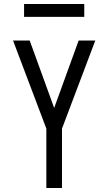

<svg xmlns="http://www.w3.org/2000/svg" viewBox="-20 -937 540 957"><path d="M211 0V-296L45 -735H128L250 -399L372 -735H455L289 -296V0ZM400 -853H100V-917H400Z"/></svg>

Font: Iosevka
Style: Regular
Weight: 400
Monospace: yes
Designer: Belleve Invis
Foundry: Belleve Invis
Version: Version 33.2.3; ttfautohint (v1.8.4)